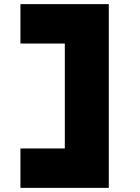

<svg xmlns="http://www.w3.org/2000/svg" viewBox="-20 -720 678 930"><path d="M79 190V-1H300L294 7V-521L304 -509H79V-700H507V190Z"/></svg>

Font: Lexend Peta Black
Style: Regular
Weight: 900
Version: Version 1.007